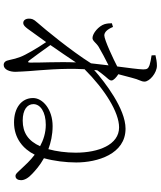

<svg xmlns="http://www.w3.org/2000/svg" viewBox="65 -887 870 1040"><g transform="rotate(90 500.0 -367.0)"><path d="M233 -466C260 -482 298 -502 334 -520L323 -425C255 -317 140 -177 102 -134C83 -113 81 -104 81 -88C81 -71 90 -58 104 -58C117 -58 125 -68 136 -82L208 -182C240 -136 279 -68 288 -43C296 -22 300 -7 305 17C309 39 318 48 332 48C358 48 369 13 369 -15C369 -36 366 -69 365 -91C361 -146 348 -270 355 -390C465 -500 588 -577 670 -577C764 -577 807 -466 807 -342C807 -290 800 -237 788 -194C753 -207 711 -217 663 -217C573 -217 511 -164 511 -111C511 -48 565 -8 643 -8C728 -8 786 -56 818 -120C851 -95 876 -67 891 -51C913 -28 922 -15 934 -16C948 -16 956 -29 956 -46C956 -65 944 -86 921 -107C905 -122 877 -148 837 -170C852 -224 860 -288 860 -345C860 -459 815 -612 677 -612C569 -612 425 -500 359 -442L361 -459C372 -475 383 -489 393 -501C405 -516 416 -524 416 -536C416 -547 398 -563 382 -573L401 -645C411 -687 422 -695 422 -715C422 -742 375 -782 336 -782C316 -782 296 -778 279 -774L280 -753C302 -750 320 -746 333 -742C350 -735 356 -731 356 -708C355 -679 348 -629 340 -567C304 -548 196 -497 172 -497C154 -497 139 -513 126 -544L106 -538C106 -525 107 -512 111 -498C121 -467 160 -433 186 -433C202 -433 212 -453 233 -466ZM772 -149C743 -85 699 -55 633 -55C575 -55 544 -79 544 -113C544 -151 587 -180 656 -180C700 -180 739 -167 772 -149ZM318 -343C314 -248 320 -148 319 -96C319 -82 315 -81 307 -91C292 -110 255 -162 224 -205C257 -252 290 -301 318 -343Z"/></g></svg>

Font: Kiri Minchoo Light
Style: Regular
Weight: 300
Designer: Ryoko NISHIZUKA 西塚涼子 (kana & ideographs); Frank Grießhammer (Latin, Greek & Cyrillic);
akenotsuki.com/eyeben/fonts/ (U+
Foundry: Adobe
akenotsuki.com/eyeben/fonts/
Version: Version 4.002;hotconv 1.0.119;makeotfexe 2.5.65604